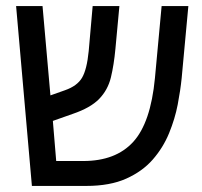

<svg xmlns="http://www.w3.org/2000/svg" viewBox="-20 -612 664 632"><path d="M85 0 33 -592H120L146 -298L194 -315Q234 -329 250 -356Q266 -383 272 -444L285 -592H373L360 -452Q355 -398 345 -357Q335 -316 306.5 -286.5Q278 -257 219 -237L154 -214L165 -82H254Q361 -82 418.5 -145Q476 -208 490 -355L512 -592H600L578 -355Q574 -315 565 -268Q556 -221 536.5 -173.5Q517 -126 483 -87Q449 -48 395.5 -24Q342 0 264 0Z"/></svg>

Font: Noto Sans Hebrew SemiCondensed
Style: Regular
Weight: 400
Width: 4
Designer: Monotype Design Team
Foundry: Monotype Imaging Inc.
Version: Version 2.004; ttfautohint (v1.8.4.7-5d5b)